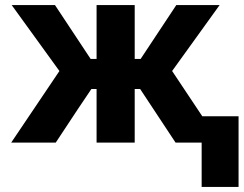

<svg xmlns="http://www.w3.org/2000/svg" viewBox="-20 -566 967 762"><path d="M24.4 0Q72.3 -71.3 215.8 -284.2Q168 -349.6 26.4 -545.9Q69.3 -545.9 198.2 -545.9Q234.4 -492.2 339.8 -332Q345.7 -332 363.3 -332Q363.3 -385.7 363.3 -545.9Q401.4 -545.9 514.6 -545.9Q514.6 -492.2 514.6 -332Q520.5 -332 538.1 -332Q573.2 -385.7 679.7 -545.9Q722.7 -545.9 851.6 -545.9Q804.7 -480.5 663.1 -284.2Q710 -212.9 852.5 0Q808.6 0 676.8 0Q641.6 -53.7 536.1 -212.9Q531.2 -212.9 514.6 -212.9Q514.6 -160.2 514.6 0Q477.5 0 363.3 0Q363.3 -53.7 363.3 -212.9Q358.4 -212.9 342.8 -212.9Q306.6 -160.2 201.2 0Q157.2 0 24.4 0ZM926.8 -104.5Q926.8 -34.2 926.8 175.8Q890.6 175.8 780.3 175.8Q780.3 105.5 780.3 -104.5Q817.4 -104.5 926.8 -104.5Z"/></svg>

Font: DeepSea
Style: Bold
Weight: 700
Designer: Stem
Version: Version 3.019;git-0a5106e0b